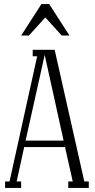

<svg xmlns="http://www.w3.org/2000/svg" viewBox="-20 -925 467 945"><path d="M249 -680 395 -32H417V0H316V-32H338L300 -201H99L62 -32H84V0H5V-32H27L163 -648H141V-680ZM200 -655 106 -233H293ZM84 -750 184 -905H222L322 -750H284L184 -860H222L122 -750Z"/></svg>

Font: Margherita Variable
Style: Regular
Weight: 400
Designer: James Puckett
Foundry: Dunwich Type Founders
Version: Version 1.008